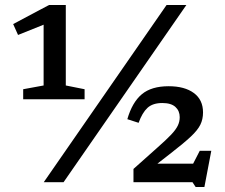

<svg xmlns="http://www.w3.org/2000/svg" viewBox="-20 -727 899 766"><path d="M154.5 0 644.5 -707H723.5L233.5 0ZM823 -125.5 795.5 19H760.5L748 0H512.5V-53L609.5 -139.5Q643.5 -169.5 662.5 -189.5Q681.5 -209.5 689.2 -225.5Q697 -241.5 697 -259.5Q697 -284.5 680 -300.2Q663 -316 627.5 -316Q589.5 -316 568.5 -296.8Q547.5 -277.5 533 -237L488 -251.5Q507.5 -319 545.8 -351Q584 -383 653 -383Q716.5 -383 753.2 -356Q790 -329 790 -278.5Q790 -251 779.2 -229.2Q768.5 -207.5 741 -181.8Q713.5 -156 662.5 -116.5L608 -74H750.5L777 -125.5ZM154 -386V-628.5L52 -587.5L32.5 -631L175.5 -707H242.5V-386L317.5 -371V-331H72.5V-371Z"/></svg>

Font: Newsreader Caption
Style: Regular
Weight: 400
Designer: Hugues Gentile
Foundry: Production Type
Version: Version 1.001